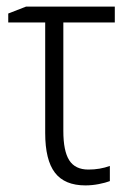

<svg xmlns="http://www.w3.org/2000/svg" viewBox="-20 -552 391 582"><path d="M328 -484H172V-155Q172 -94 190 -66Q208 -38 248 -38Q283 -38 313 -49V-3Q300 2 279.5 6Q259 10 239 10Q176 10 146.5 -28.5Q117 -67 117 -149V-484H5V-511L59 -532H328Z"/></svg>

Font: Noto Sans Display Light Narrow
Style: Regular
Weight: 300
Width: 4
Designer: Monotype Design team
Foundry: Monotype Imaging Inc.
Version: Version 1.000